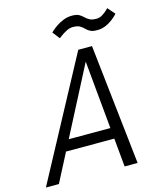

<svg xmlns="http://www.w3.org/2000/svg" viewBox="-163 -940 849 1027"><g transform="rotate(-15 262.0 -426.0)"><path d="M359 -628 34 0H-38L320 -667H396L470 0H398L339 -628ZM106 -218H418L405 -158H93ZM210 -792Q210 -792 219.5 -801Q229 -810 246.5 -822Q264 -834 286.5 -843Q309 -852 334 -852Q360 -852 373 -844.5Q386 -837 396 -827Q406 -817 419.5 -809.5Q433 -802 458 -802Q475 -802 491 -812Q507 -822 517 -832Q527 -842 527 -842L562 -802Q562 -802 553.5 -793Q545 -784 529 -772Q513 -760 492 -751Q471 -742 445 -742Q420 -742 406.5 -749.5Q393 -757 383.5 -767Q374 -777 361 -784.5Q348 -792 322 -792Q305 -792 286 -782Q267 -772 254 -762Q241 -752 241 -752Z"/></g></svg>

Font: Epunda Sans Light
Style: Italic
Weight: 300
Italic angle: -12.0243°
Designer: Simon Atzbach
Foundry: typofactur
Version: Version 2.204